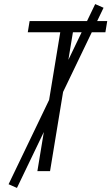

<svg xmlns="http://www.w3.org/2000/svg" viewBox="-20 -838 545 940"><path d="M163 0 275 -680H116L125 -735H505L496 -680H337L225 0ZM63 82 22 64 446 -818 487 -800Z"/></svg>

Font: Iosevka SS18 Light
Style: Italic
Weight: 300
Italic angle: -9°
Monospace: yes
Designer: Belleve Invis
Foundry: Belleve Invis
Version: Version 25.1.1; ttfautohint (v1.8.4)